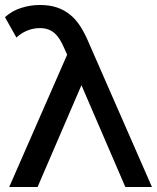

<svg xmlns="http://www.w3.org/2000/svg" viewBox="-40 -752 631 772"><path d="M120 -732Q159.5 -732 189.5 -721.8Q219.5 -711.5 243 -692Q266.5 -672.5 284.2 -644.2Q302 -616 317 -580L571 0H464L287.5 -409.5L111 0H-3L230 -532L217 -561Q209.5 -578 201 -592.2Q192.5 -606.5 181.2 -617Q170 -627.5 155 -633.2Q140 -639 120 -639Q94 -639 69.5 -629Q45 -619 26 -601L-20 -683Q8 -708.5 45.2 -720.2Q82.5 -732 120 -732Z"/></svg>

Font: Argentum Sans
Style: Regular
Weight: 400
Designer: Julieta Ulanovsky, Owen Earl, Chris M. Simpson, Rasmus Andersson, Cristiano Sobral
Foundry: The Argentum Sans Project Authors
Version: Version 3.135; ttfautohint (v1.8.4.7-5d5b-dirty)